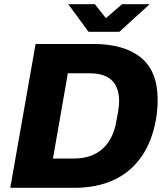

<svg xmlns="http://www.w3.org/2000/svg" viewBox="-20 -897 795 917"><path d="M29 0 150 -687H425Q573 -687 653 -622Q733 -557 733 -420Q733 -398 731 -374.5Q729 -351 725 -327Q706 -220 654.5 -147Q603 -74 522.5 -37Q442 0 335 0ZM233 -140H335Q377 -140 411 -152Q445 -164 470.5 -187Q496 -210 512.5 -243.5Q529 -277 536 -319Q542 -349 544.5 -366.5Q547 -384 548 -395Q549 -406 549 -414Q549 -458 533.5 -487.5Q518 -517 487 -532Q456 -547 409 -547H304ZM695 -877 550 -745H403L306 -877H433L509 -781H452L563 -877Z"/></svg>

Font: Archivo SemiBold ExtraBold
Style: Italic
Weight: 800
Italic angle: -10°
Version: Version 2.001